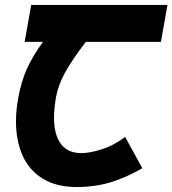

<svg xmlns="http://www.w3.org/2000/svg" viewBox="-20 -745 696 775"><path d="M44.5 -255.5Q44.5 -298.5 53 -346.5Q65.5 -416.5 89.2 -468.5Q113 -520.5 153.5 -576H79.5L106 -725H656L629.5 -576H326.5Q272 -505 243.5 -453.8Q215 -402.5 206 -352.5Q198 -304.5 198 -271Q198 -201.5 225.8 -164.2Q253.5 -127 308 -127Q343.5 -127 392.2 -142.8Q441 -158.5 485 -192.5L554.5 -66Q484.5 -26 422.5 -8Q360.5 10 291 10Q206.5 10 151.2 -24.8Q96 -59.5 70.2 -119.2Q44.5 -179 44.5 -255.5Z"/></svg>

Font: JuliaMono Black
Style: Italic
Weight: 900
Italic angle: -9°
Monospace: yes
Designer: cormullion
Foundry: corm
Version: Version 0.057; ttfautohint (v1.8.4)